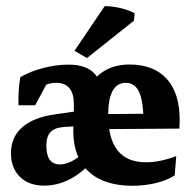

<svg xmlns="http://www.w3.org/2000/svg" viewBox="-20 -595 621 623"><path d="M410.6 7.8Q317.4 7.8 267.6 -38.3Q217.8 -84.5 217.8 -170.4Q217.8 -241.7 245.6 -290.5L259.8 -293.9Q277.8 -338.4 314 -362.1Q350.1 -385.7 399.9 -385.7Q478.5 -385.7 520.8 -339.4Q563 -293 563 -206.5Q563 -199.2 562.7 -191.2Q562.5 -183.1 562 -177.7L445.8 -193.4Q445.8 -263.7 432.1 -294.9Q418.5 -326.2 388.2 -326.2Q331.1 -326.2 331.1 -221.7Q331.1 -68.4 453.6 -68.4Q498.5 -68.4 551.8 -88.4L546.9 -25.9Q522.5 -9.8 485.8 -1Q449.2 7.8 410.6 7.8ZM219.7 -165V-214.8V-256.8Q219.7 -326.2 162.1 -326.2Q127.4 -326.2 89.8 -297.9L40 -253.4Q38.6 -303.7 45.9 -344.7Q80.6 -364.3 121.8 -374.8Q163.1 -385.3 203.1 -385.3Q257.8 -385.3 284.9 -358.2Q312 -331.1 312 -275.9V-176.8ZM40 -253.4 44.9 -310.1 139.2 -337.4 94.2 -253.4ZM123 7.3Q73.7 7.3 44.7 -21.2Q15.6 -49.8 15.6 -97.7Q15.6 -149.9 52 -181.9Q88.4 -213.9 156.2 -223.6L247.1 -236.8L254.9 -187L189.5 -183.1Q158.2 -181.2 144.3 -167Q130.4 -152.8 130.4 -122.1Q130.4 -61.5 174.3 -61.5Q209.5 -61.5 256.3 -102.1L281.2 -73.2Q209 7.3 123 7.3ZM281.7 -175.8V-224.6L554.2 -226.6L562 -177.7ZM262.2 -406.7 221.7 -430.2 319.8 -575.2Q374 -573.7 417 -552.2L414.6 -527.8Z"/></svg>

Font: Markazi Text
Style: Regular
Weight: 400
Designer: Borna Izadpanah (Arabic designer), Fiona Ross (Arabic design director) and Florian Runge (Latin designer)
Foundry: Borna Izadpanah and Florian Runge
Version: Version 1.000